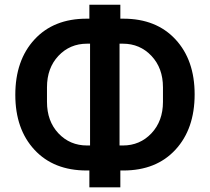

<svg xmlns="http://www.w3.org/2000/svg" viewBox="-20 -755 889 814"><path d="M358.9 39.1V-32.2H347.2Q207.5 -32.2 126.2 -119.9Q44.9 -207.5 44.9 -353Q44.9 -499.5 126.2 -587.6Q207.5 -675.8 347.2 -675.8H358.9V-734.9H490.2V-675.8H502.9Q642.6 -675.8 723.9 -588.1Q805.2 -500.5 805.2 -355Q805.2 -208.5 723.9 -120.4Q642.6 -32.2 502.9 -32.2H490.2V39.1ZM349.1 -138.2H361.8V-569.8H349.1Q276.4 -569.8 227.8 -518.3Q179.2 -466.8 179.2 -384.8V-323.2Q179.2 -241.2 227.8 -189.7Q276.4 -138.2 349.1 -138.2ZM486.8 -138.2H501Q573.2 -138.2 622.1 -189.9Q670.9 -241.7 670.9 -323.2V-384.8Q670.9 -466.3 622.1 -518.1Q573.2 -569.8 501 -569.8H486.8Z"/></svg>

Font: Anuphan SemiBold
Style: Bold
Weight: 600
Designer: Mike Abbink, Paul van der Laan, Pieter van Rosmalen, Mint Tantisuwanna
Foundry: Bold Monday; Cadson Demak
Version: Version 3.002;hotconv 1.0.109;makeotfexe 2.5.65596